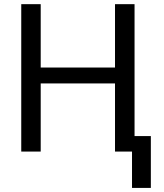

<svg xmlns="http://www.w3.org/2000/svg" viewBox="-20 -731 790 926"><path d="M628.9 -710.9H534.7V-405.3H176.3V-710.9H82.5V0H176.3V-328.6H534.7V0H616.7V175.3H707.5V-74.7H628.9Z"/></svg>

Font: Roboto
Style: Regular
Weight: 400
Designer: Google
Version: Version 2.137; 2017